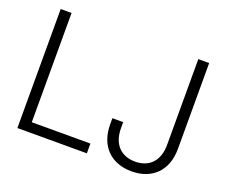

<svg xmlns="http://www.w3.org/2000/svg" viewBox="-120 -911 1291 1103"><g transform="rotate(20 525.5 -359.5)"><path d="M75.7 0H500.5V-59.6H142.1V-727.5H75.7ZM776.4 9.8C899.9 9.8 983.4 -67.9 983.4 -202.6V-727.5H917V-202.6C917 -105 862.3 -49.8 776.4 -49.8C690.4 -49.8 635.3 -105 635.3 -202.6V-239.7H569.3V-202.6C569.3 -67.9 652.8 9.8 776.4 9.8Z"/></g></svg>

Font: Raveo Display Display Light
Style: Regular
Weight: 300
Designer: Jakub Foglar, Rasmus Andersson (Inter)
Foundry: Jakubfoglar.com
Version: Version 1.100;Glyphs 3.2.3 (3260)